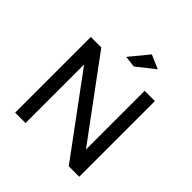

<svg xmlns="http://www.w3.org/2000/svg" viewBox="-231 -1079 1256 1256"><g transform="rotate(45 397.0 -451.0)"><path d="M598 -700H693V0H596L196 -542V0H100V-700H197L598 -157ZM463 -902 559 -860 435 -762 356 -772Z"/></g></svg>

Font: Gontserrat
Style: Regular
Weight: 400
Designer: Julieta Ulanovsky
Foundry: Julieta Ulanovsky
Version: Version 6.001